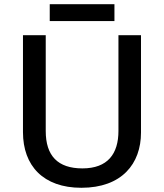

<svg xmlns="http://www.w3.org/2000/svg" viewBox="-20 -881 778 911"><path d="M523 -861H216V-781H523ZM649 -252V-714H542V-260C542 -151 491 -82 371 -82C254 -82 197 -142 197 -259V-714H89V-254C89 -95 185 10 366 10C558 10 649 -104 649 -252Z"/></svg>

Font: Noto Sans Gujarati Medium
Style: Regular
Weight: 500
Designer: Jelle Bosma - Monotype Design Team, Universal Thirst
Foundry: Monotype Imaging Inc.
Version: Version 2.106